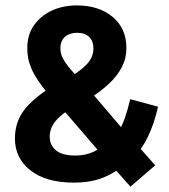

<svg xmlns="http://www.w3.org/2000/svg" viewBox="-20 -665 621 706"><path d="M459.6 21.4 390.5 -56.6 449.6 -68.7Q405.3 -30.2 359.4 -11.9Q313.6 6.5 251.4 6.5Q149.1 6.5 92 -38.5Q34.9 -83.5 34.9 -155.5Q34.9 -213.9 66.9 -257.8Q98.8 -301.7 172.9 -347.8L160.3 -315.9Q135.8 -345.1 120 -368.9Q104.2 -392.6 95.6 -412.7Q87 -432.7 83.6 -450.9Q80.3 -469.2 80.3 -487.7Q80.3 -536.7 104.7 -571.8Q129.2 -606.9 170.4 -626Q211.6 -645.1 262.5 -645.1Q343.5 -645.1 394.2 -602.9Q444.8 -560.8 444.8 -488.2Q444.8 -450.6 428.2 -418.5Q411.7 -386.3 381.4 -357.8Q351.1 -329.2 309.2 -302.8L311 -331.2L444.1 -175.4L412.9 -177.3Q427.7 -199.1 438.5 -229.3Q449.3 -259.6 458.8 -300.3L561.1 -272.7Q547 -209.8 523.8 -162Q500.6 -114.2 469.6 -84.9L477.8 -139.3L550.6 -57.1ZM258.2 -93Q293.8 -93 323.3 -106.6Q352.7 -120.3 372.7 -141.1L363.9 -85.2L202.8 -272.3L251.7 -273.1Q205.7 -245.8 184.2 -219.7Q162.8 -193.5 162.8 -162.4Q162.8 -131.5 185.7 -112.3Q208.6 -93 258.2 -93ZM288 -356.3 237.3 -382.1Q278.3 -405.7 300.9 -430.7Q323.5 -455.7 323.5 -487.4Q323.5 -513.5 308.1 -529Q292.7 -544.4 263 -544.4Q235.8 -544.4 218.9 -529.5Q202 -514.7 202 -486.9Q202 -468.9 210.9 -451.3Q219.7 -433.6 239 -410.6Z"/></svg>

Font: Anaheim
Style: Regular
Weight: 400
Designer: Vernon Adams
Foundry: Vernon Adams
Version: Version 2.001